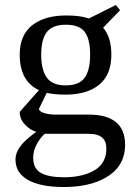

<svg xmlns="http://www.w3.org/2000/svg" viewBox="-20 -533 540 769"><path d="M245 -471H246Q302 -471 336 -459L444 -513L461 -492L393 -422Q426 -384 426 -314Q426 -234 377.5 -194Q329 -154 242 -154Q199 -154 167 -161L136 -97Q137 -86 158 -80Q179 -74 199 -74H335Q481 -74 481 47Q481 152 368 195Q312 216 235 216Q141 216 91 187Q42 159 42 106Q42 80 60 55Q77 30 125 -5Q99 -13 79 -35Q59 -57 59 -85L136 -172Q59 -208 59 -314Q59 -392 108.5 -431.5Q158 -471 245 -471ZM236 177Q311 177 358.5 149Q406 121 406 62Q406 3 337 3H159Q141 19 127 45Q113 71 113 98Q113 143 144.5 160Q176 177 236 177ZM243 -191Q297 -191 319 -221.5Q341 -252 341 -314Q341 -376 319.5 -405Q298 -434 244 -434Q190 -434 167.5 -404.5Q145 -375 145 -314Q145 -253 167.5 -222Q190 -191 243 -191Z"/></svg>

Font: Libra Serif Modern
Style: Regular
Weight: 400
Designer: Stefan Peev, Context Ltd
Foundry: Stefan Peev, Context Ltd
Version: Version 1.000